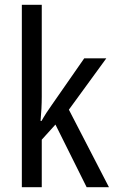

<svg xmlns="http://www.w3.org/2000/svg" viewBox="-20 -780 480 800"><path d="M154 -377V-760H71V0H154V-198L211 -261L341 0H434L267 -323L423 -537H331L196 -343C182 -324 164 -296 153 -276H149C152 -308 154 -345 154 -377Z"/></svg>

Font: Noto Sans Lao Condensed
Style: Regular
Weight: 400
Width: 3
Designer: Monotype Design Team
Foundry: Monotype Imaging Inc.
Version: Version 2.004